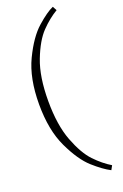

<svg xmlns="http://www.w3.org/2000/svg" viewBox="-186 -811 707 1104"><g transform="rotate(-20 167.5 -259.0)"><path d="M30 -257.5Q30 -416.5 82 -524.8Q134 -633 194.8 -686.8Q255.5 -740.5 296 -758L310 -732.5Q258.5 -702 210.2 -652Q162 -602 124 -503.8Q86 -405.5 86 -257.5Q86 -110 123.5 -12Q161 86 208 135.2Q255 184.5 305 214.5L291 240Q246 217 188.8 165.8Q131.5 114.5 80.8 7.8Q30 -99 30 -257.5Z"/></g></svg>

Font: Didactic
Style: Regular
Weight: 400
Designer: Tyler Finck
Foundry: Etcetera Type Co
Version: Version 3.007;FEAKit 1.0